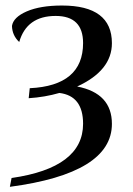

<svg xmlns="http://www.w3.org/2000/svg" viewBox="-20 -499 494 712"><path d="M16.6 193.8 22.9 161.1Q288.1 123 288.1 -40Q288.1 -143.6 200.2 -154.3Q146.5 -138.7 86.4 -134.8L90.3 -171.9Q288.1 -181.2 288.1 -339.4Q288.1 -439.9 186.5 -439.9Q79.1 -439.9 51.3 -343.3Q25.4 -367.2 24.4 -402.8Q29.3 -435.1 79.3 -456.8Q129.4 -478.5 210 -478.5Q395 -478.5 395 -338.9Q395 -237.3 266.1 -178.2Q395 -153.3 395 -39.6Q395 143.6 16.6 193.8Z"/></svg>

Font: Kelvinch
Style: Regular
Weight: 400
Designer: Paul James MIller
Foundry: High-Logic / Made with FontCreator
Version: Version 3.30 September 23, 2016